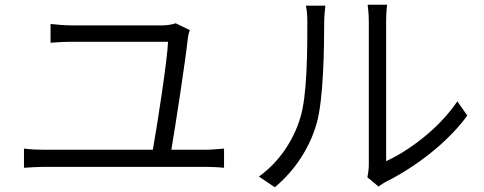

<svg xmlns="http://www.w3.org/2000/svg" viewBox="-20 -768 2040 809"><path d="M702 -137C720 -243 762 -516 772 -611C773 -619 776 -632 780 -641L720 -670C709 -665 682 -661 663 -661H285C252 -661 223 -664 193 -667V-588C224 -590 249 -592 286 -592H688C686 -522 643 -243 624 -137H167C139 -137 110 -138 81 -142V-61C111 -63 139 -65 167 -65H843C862 -65 898 -64 924 -61V-142C899 -140 872 -137 843 -137Z M1138 21C1221 -48 1286 -145 1315 -251C1343 -351 1346 -566 1346 -675C1346 -703 1350 -731 1351 -744H1269C1273 -724 1275 -702 1275 -675C1275 -565 1275 -364 1245 -271C1215 -172 1154 -84 1071 -24ZM1575 18C1585 11 1594 4 1608 -3C1724 -61 1862 -162 1949 -281L1907 -341C1829 -225 1701 -132 1607 -89V-676C1607 -712 1610 -739 1611 -748H1529C1530 -739 1534 -713 1534 -676V-74C1534 -55 1531 -36 1528 -21Z"/></svg>

Font: Noto Sans CJK JP DemiLight
Style: Regular
Weight: 350
Designer: Ryoko NISHIZUKA (kana & ideographs); Paul D. Hunt (Latin, Greek & Cyrillic); Wenlong ZHANG (bopomofo); Sandoll Communica
Foundry: Adobe Systems Incorporated
Version: Version 1.004;PS 1.004;hotconv 1.0.82;makeotf.lib2.5.63406